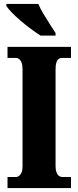

<svg xmlns="http://www.w3.org/2000/svg" viewBox="-20 -951 395 971"><path d="M18 0V-56H62Q69 -56 76.5 -61.5Q84 -67 89 -78.5Q94 -90 94 -109V-601Q94 -622 89 -634.5Q84 -647 76.5 -652.5Q69 -658 62 -658H18V-714H339V-658H293Q283 -658 276 -652.5Q269 -647 265 -634.5Q261 -622 261 -600V-110Q261 -92 265.5 -80Q270 -68 277.5 -62Q285 -56 293 -56H339V0ZM185 -771Q163 -785 136.5 -804.5Q110 -824 84.5 -846Q59 -868 39.5 -888Q20 -908 12 -921V-931H174Q183 -909 199 -882Q215 -855 232 -829Q249 -803 261 -784V-771Z"/></svg>

Font: Noto Serif Khmer ExtraCondensed Black
Style: Regular
Weight: 900
Width: 2
Designer: Danh Hong and the Monotype Design Team
Foundry: Monotype Imaging Inc.
Version: Version 2.004